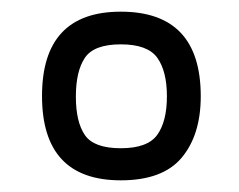

<svg xmlns="http://www.w3.org/2000/svg" viewBox="-20 -815 410 329"><path d="M249.5 -584Q266 -607 266 -650Q266 -693 249.5 -716Q233 -739 187 -739Q141 -739 125.5 -716Q110 -693 110 -649.5Q110 -606 125.5 -583.5Q141 -561 187 -561Q233 -561 249.5 -584ZM187 -506Q52 -506 52 -650.5Q52 -795 187 -795Q324 -795 324 -650Q324 -584 291.5 -545Q259 -506 187 -506Z"/></svg>

Font: Khand
Style: Regular
Weight: 400
Designer: Devanagari: Sanchit Sawaria, Jyotish Sonowal; Latin: Satya Rajpurohit
Foundry: Indian Type Foundry
Version: Version 1.100;PS 1.0;hotconv 1.0.78;makeotf.lib2.5.61930; tt